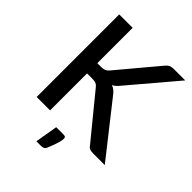

<svg xmlns="http://www.w3.org/2000/svg" viewBox="-252 -855 1184 1184"><g transform="rotate(45 340.0 -263.0)"><path d="M202.5 -412V-720H85.5V0H202.5V-322.5H245.5C253.2 -322.5 259.8 -322.1 265.5 -321.2C271.2 -320.4 276.2 -319 280.7 -317C285.2 -315 289.2 -312.5 292.5 -309.5C295.8 -306.5 299.2 -302.8 302.5 -298.5L527.5 -23.5C529.8 -19.8 532.4 -16.5 535.3 -13.5C538.1 -10.5 541.4 -8 545.3 -6C549.1 -4 553.6 -2.5 558.8 -1.5C563.9 -0.5 570.2 0 577.5 0H679.5L412.5 -339C404.8 -349.7 397 -358.2 389 -364.8C381 -371.2 372 -376.3 362 -380C369.7 -383.7 376.8 -388.4 383.3 -394.2C389.8 -400.1 396.5 -407.3 403.5 -416L661 -720H561C548.7 -720 538.4 -718.1 530.3 -714.2C522.1 -710.4 514.2 -703.7 506.5 -694L288.5 -434C282.2 -426.3 275 -420.8 267 -417.2C259 -413.8 248.7 -412 236 -412ZM367.5 46.5H302.5L277.5 194.5H315.5C325.2 194.5 332.9 193.2 338.8 190.5C344.6 187.8 349.3 182.3 353 174C360 157 365.8 142.2 370.3 129.8C374.8 117.2 378.2 106.7 380.5 98C382.8 89.3 384.4 82.2 385.3 76.8C386.1 71.2 386.5 67 386.5 64C386.5 60 385.5 56.1 383.5 52.2C381.5 48.4 376.2 46.5 367.5 46.5Z"/></g></svg>

Font: Lato Semibold
Style: Regular
Weight: 600
Designer: Lukasz Dziedzic
Foundry: tyPoland Lukasz Dziedzic
Version: Version 2.006; 2014-01-15